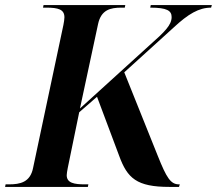

<svg xmlns="http://www.w3.org/2000/svg" viewBox="-45 -734 852 754"><path d="M-25 0H300L302 -10H289C247 -10 217 -15 217 -46C217 -51 219 -64 221 -74L266 -293L336 -354L423 -122C455 -34 492 0 620 0H658L661 -10H658C625 -10 609 -36 575 -121L443 -450L637 -626C694 -679 736 -704 784 -704L787 -714H547L545 -704C611 -704 629 -692 629 -667C629 -636 602 -609 543 -557L269 -308L340 -639C352 -696 389 -704 432 -704H445L447 -714H126L124 -704H137C184 -704 208 -697 208 -666C208 -659 206 -646 204 -636L85 -75C74 -18 34 -10 -10 -10H-23Z"/></svg>

Font: Noto Serif Display SemiBold
Style: Italic
Weight: 600
Italic angle: -12°
Designer: Monotype Design Team
Foundry: Monotype Imaging Inc.
Version: Version 2.009